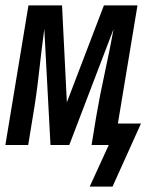

<svg xmlns="http://www.w3.org/2000/svg" viewBox="-29 -540 549 715"><path d="M305 155 376 0H312L329 -104Q343 -186 361 -268Q379 -350 394 -432L229 0H159L136 -432Q125 -350 116 -268Q107 -186 93 -104L76 0H-9L77 -520H202L220 -159L358 -520H483L410 -80H496L390 155Z"/></svg>

Font: Iosevka Medium
Style: Italic
Weight: 500
Italic angle: -9°
Monospace: yes
Designer: Belleve Invis
Foundry: Belleve Invis
Version: Version 32.5.0; ttfautohint (v1.8.4)